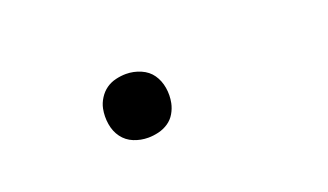

<svg xmlns="http://www.w3.org/2000/svg" viewBox="-31 -230 611 358"><g transform="rotate(-20 275.0 -51.0)"><path d="M221 12Q206 12 192.5 6.5Q179 1 170.5 -10.5Q162 -22 159.5 -37.5Q157 -53 160 -68Q162 -78 168 -87.5Q174 -97 182.5 -103Q191 -109 201.5 -111.5Q212 -114 222 -114Q237 -114 251 -108Q265 -102 273 -90.5Q281 -79 283.5 -64Q286 -49 283 -34Q281 -24 275.5 -14.5Q270 -5 261 1Q252 7 241.5 9.5Q231 12 221 12Z"/></g></svg>

Font: Lode Dark
Style: Italic
Weight: 400
Italic angle: -11°
Monospace: yes
Designer: Belleve Invis
Foundry: Belleve Invis
Version: Version 29.2.0; ttfautohint (v1.8.3)